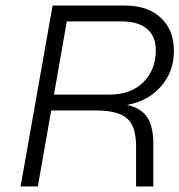

<svg xmlns="http://www.w3.org/2000/svg" viewBox="-20 -670 645 690"><path d="M324 -273H164L116 0H54L169 -650H430Q511 -650 558 -606Q605 -562 605 -487Q605 -413 559 -360Q513 -307 437 -293Q488 -281 509.5 -248Q531 -215 531 -153V0H469V-145Q469 -216 436.5 -244.5Q404 -273 324 -273ZM418 -593H220L174 -330H373Q450 -330 495 -374.5Q540 -419 540 -490Q540 -539 508.5 -566Q477 -593 418 -593Z"/></svg>

Font: Overused Grotesk Book
Style: Italic
Weight: 350
Italic angle: -10°
Version: Version 0.003